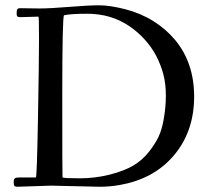

<svg xmlns="http://www.w3.org/2000/svg" viewBox="-20 -701 798 728"><path d="M173.1 2.9 45.9 7.1Q36.9 7.1 34.4 3.5Q32 0 32 -10.9Q32 -21.7 36.4 -24.9Q40.8 -28.1 52 -28.1H116Q119.9 -28.1 123.9 -247.9Q127.9 -467.8 127.9 -552.9Q127.9 -637.9 126 -637.9L56.9 -636Q49.1 -636 46 -638.5Q43 -641.1 43 -651.1Q43 -661.1 45.4 -665.5Q47.9 -669.9 56.9 -669.9L127.9 -668.9Q169.2 -668.9 242.7 -674.9Q316.2 -680.9 356.6 -680.9Q397 -680.9 455.2 -665.9Q513.4 -650.9 561 -621.2Q608.6 -591.6 643.3 -550.3Q716.1 -463.4 716.1 -335Q716.1 -197.5 633.8 -105.5Q559.6 -22.2 436.5 0Q398.2 7.1 357.9 7.1ZM222.9 -643.1Q216.1 -640.4 216.1 -334.7Q216.1 -29.1 217 -28.1Q224.6 -24.9 282.7 -24.9Q340.8 -24.9 395.6 -38.8Q450.4 -52.7 485 -73Q519.5 -93.3 544.6 -125.2Q569.6 -157.2 581.7 -183.6Q593.8 -210 600.3 -246.6Q608.9 -293.7 608.9 -338.4Q608.9 -383.1 599.4 -419.2Q589.8 -455.3 572.4 -488.8Q554.9 -522.2 528.4 -551.4Q502 -580.6 469.7 -602.3Q400.6 -648.9 311 -648.9Q248 -648.9 222.9 -643.1Z"/></svg>

Font: Fanwood Text
Style: Regular
Weight: 400
Version: Version 1.1001